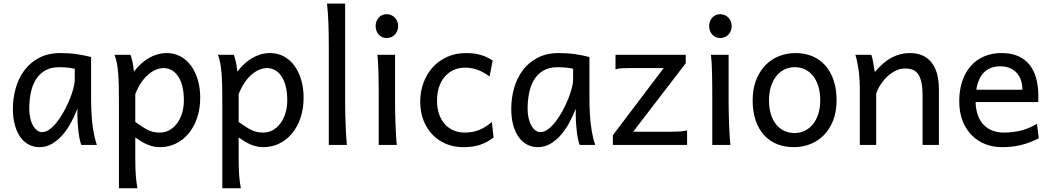

<svg xmlns="http://www.w3.org/2000/svg" viewBox="-20 -801 5809 1061"><path d="M393.1 -420.9Q387.2 -422.4 379.9 -423.8Q372.6 -425.3 362.5 -426.5Q352.5 -427.7 339.1 -428.7Q325.7 -429.7 307.6 -429.7Q259.8 -429.7 227.8 -410.4Q195.8 -391.1 176.8 -359.1Q157.7 -327.1 149.7 -285.6Q141.6 -244.1 141.6 -200.2Q141.6 -171.9 147.2 -148.2Q152.8 -124.5 162.6 -107.2Q172.4 -89.8 185.1 -80.3Q197.8 -70.8 212.4 -70.8Q233.9 -70.8 255.6 -87.4Q277.3 -104 297.4 -130.1Q317.4 -156.2 335 -188.7Q352.5 -221.2 365.5 -253.2Q378.4 -285.2 385.7 -313.5Q393.1 -341.8 393.1 -358.9ZM429.7 0Q424.3 -11.7 420.2 -32.2Q416 -52.7 413.3 -75.9Q410.6 -99.1 409.2 -122.1Q407.7 -145 407.7 -161.1V-200.2Q393.1 -162.1 372.8 -124.3Q352.5 -86.4 326.4 -56.2Q300.3 -25.9 268.1 -6.8Q235.8 12.2 197.8 12.2Q167 12.2 140.1 -1.5Q113.3 -15.1 93.5 -42Q73.7 -68.8 62.5 -108.6Q51.3 -148.4 51.3 -200.2Q51.3 -258.3 66.9 -313.7Q82.5 -369.1 114.7 -412.4Q147 -455.6 196.8 -481.7Q246.6 -507.8 314.9 -507.8Q362.3 -507.8 404.3 -501.7Q446.3 -495.6 483.4 -485.8V-258.8Q483.4 -166.5 492.2 -103.8Q501 -41 515.1 0Z M727.5 -127Q752.4 -109.4 770.8 -97.9Q789.1 -86.4 804.2 -79.8Q819.3 -73.2 833.3 -70.8Q847.2 -68.4 864.3 -68.4Q890.1 -68.4 913.8 -80.6Q937.5 -92.8 955.8 -116Q974.1 -139.2 985.1 -172.1Q996.1 -205.1 996.1 -246.6Q996.1 -287.1 988.5 -320.1Q981 -353 966.3 -376.2Q951.7 -399.4 930.9 -412.1Q910.2 -424.8 883.8 -424.8Q862.8 -424.8 840.8 -415.5Q818.8 -406.2 798.1 -388.2Q777.3 -370.1 759.3 -343Q741.2 -315.9 727.5 -280.8ZM700.7 -498Q706.1 -485.4 711.4 -462.2Q716.8 -439 720.2 -405.3Q737.3 -427.7 757.6 -446.8Q777.8 -465.8 800.5 -479.2Q823.2 -492.7 848.4 -500.2Q873.5 -507.8 900.9 -507.8Q942.4 -507.8 976.8 -489.5Q1011.2 -471.2 1035.4 -438.2Q1059.6 -405.3 1073 -360.1Q1086.4 -314.9 1086.4 -261.2Q1086.4 -198.7 1068.8 -148.2Q1051.3 -97.7 1021.2 -62Q991.2 -26.4 950.7 -7.1Q910.2 12.2 864.3 12.2Q844.7 12.2 827.4 8.3Q810.1 4.4 793.7 -2.4Q777.3 -9.3 761.2 -19.3Q745.1 -29.3 727.5 -41.5V73.2Q727.5 102.5 728.3 126.2Q729 149.9 730.5 169.9Q731.9 189.9 734.4 206.8Q736.8 223.6 739.7 239.3H637.2V-236.8Q637.2 -282.2 636.5 -321Q635.7 -359.9 633.3 -392.3Q630.9 -424.8 626 -451.2Q621.1 -477.5 612.8 -498Z M1298.8 -127Q1323.7 -109.4 1342 -97.9Q1360.4 -86.4 1375.5 -79.8Q1390.6 -73.2 1404.5 -70.8Q1418.5 -68.4 1435.5 -68.4Q1461.4 -68.4 1485.1 -80.6Q1508.8 -92.8 1527.1 -116Q1545.4 -139.2 1556.4 -172.1Q1567.4 -205.1 1567.4 -246.6Q1567.4 -287.1 1559.8 -320.1Q1552.2 -353 1537.6 -376.2Q1522.9 -399.4 1502.2 -412.1Q1481.4 -424.8 1455.1 -424.8Q1434.1 -424.8 1412.1 -415.5Q1390.1 -406.2 1369.4 -388.2Q1348.6 -370.1 1330.6 -343Q1312.5 -315.9 1298.8 -280.8ZM1272 -498Q1277.3 -485.4 1282.7 -462.2Q1288.1 -439 1291.5 -405.3Q1308.6 -427.7 1328.9 -446.8Q1349.1 -465.8 1371.8 -479.2Q1394.5 -492.7 1419.7 -500.2Q1444.8 -507.8 1472.2 -507.8Q1513.7 -507.8 1548.1 -489.5Q1582.5 -471.2 1606.7 -438.2Q1630.9 -405.3 1644.3 -360.1Q1657.7 -314.9 1657.7 -261.2Q1657.7 -198.7 1640.1 -148.2Q1622.6 -97.7 1592.5 -62Q1562.5 -26.4 1522 -7.1Q1481.4 12.2 1435.5 12.2Q1416 12.2 1398.7 8.3Q1381.3 4.4 1365 -2.4Q1348.6 -9.3 1332.5 -19.3Q1316.4 -29.3 1298.8 -41.5V73.2Q1298.8 102.5 1299.6 126.2Q1300.3 149.9 1301.8 169.9Q1303.2 189.9 1305.7 206.8Q1308.1 223.6 1311 239.3H1208.5V-236.8Q1208.5 -282.2 1207.8 -321Q1207 -359.9 1204.6 -392.3Q1202.1 -424.8 1197.3 -451.2Q1192.4 -477.5 1184.1 -498Z M1887.2 -231.9Q1887.2 -208.5 1887.9 -176.8Q1888.7 -145 1889.9 -112.3Q1891.1 -79.6 1892.8 -49.8Q1894.5 -20 1897 0H1796.9V-551.8Q1796.9 -623 1794.4 -680.9Q1792 -738.8 1787.1 -781.2H1887.2Z M2055.7 -656.7Q2055.7 -670.4 2060.1 -682.4Q2064.5 -694.3 2072.5 -703.4Q2080.6 -712.4 2091.8 -717.5Q2103 -722.7 2116.7 -722.7Q2130.4 -722.7 2142.1 -717.5Q2153.8 -712.4 2162.1 -703.4Q2170.4 -694.3 2175.3 -682.4Q2180.2 -670.4 2180.2 -656.7Q2180.2 -643.1 2175.3 -631.1Q2170.4 -619.1 2162.1 -610.1Q2153.8 -601.1 2142.1 -595.9Q2130.4 -590.8 2116.7 -590.8Q2103 -590.8 2091.8 -595.9Q2080.6 -601.1 2072.5 -610.1Q2064.5 -619.1 2060.1 -631.1Q2055.7 -643.1 2055.7 -656.7ZM2163.1 -231.9Q2163.1 -208.5 2163.8 -176.5Q2164.6 -144.5 2165.8 -111.8Q2167 -79.1 2168.7 -49.3Q2170.4 -19.5 2172.9 0H2072.8V-258.8Q2072.8 -294.4 2072.5 -329.1Q2072.3 -363.8 2071.5 -394.8Q2070.8 -425.8 2069.3 -452.4Q2067.9 -479 2065.4 -498H2163.1Z M2707.5 -41.5Q2689 -27.3 2670.7 -17.3Q2652.3 -7.3 2632.3 -0.7Q2612.3 5.9 2589.4 9Q2566.4 12.2 2539.1 12.2Q2489.7 12.2 2446.8 -5.1Q2403.8 -22.5 2371.6 -55.2Q2339.4 -87.9 2320.8 -134.3Q2302.2 -180.7 2302.2 -239.3Q2302.2 -294.4 2320.1 -343.3Q2337.9 -392.1 2370.8 -428.7Q2403.8 -465.3 2450.9 -486.6Q2498 -507.8 2556.2 -507.8Q2605 -507.8 2640.4 -496.3Q2675.8 -484.9 2702.6 -466.3L2685.5 -378.4Q2652.3 -402.8 2619.6 -415Q2586.9 -427.2 2548.8 -427.2Q2516.1 -427.2 2488 -414.8Q2460 -402.3 2439.2 -378.9Q2418.5 -355.5 2406.7 -321.3Q2395 -287.1 2395 -244.1Q2395 -204.6 2405.8 -172.4Q2416.5 -140.1 2436.5 -116.9Q2456.5 -93.8 2484.9 -81.1Q2513.2 -68.4 2548.8 -68.4Q2593.3 -68.4 2629.4 -83.5Q2665.5 -98.6 2697.8 -127Z M3147 -420.9Q3141.1 -422.4 3133.8 -423.8Q3126.5 -425.3 3116.5 -426.5Q3106.4 -427.7 3093 -428.7Q3079.6 -429.7 3061.5 -429.7Q3013.7 -429.7 2981.7 -410.4Q2949.7 -391.1 2930.7 -359.1Q2911.6 -327.1 2903.6 -285.6Q2895.5 -244.1 2895.5 -200.2Q2895.5 -171.9 2901.1 -148.2Q2906.7 -124.5 2916.5 -107.2Q2926.3 -89.8 2939 -80.3Q2951.7 -70.8 2966.3 -70.8Q2987.8 -70.8 3009.5 -87.4Q3031.2 -104 3051.3 -130.1Q3071.3 -156.2 3088.9 -188.7Q3106.4 -221.2 3119.4 -253.2Q3132.3 -285.2 3139.6 -313.5Q3147 -341.8 3147 -358.9ZM3183.6 0Q3178.2 -11.7 3174.1 -32.2Q3169.9 -52.7 3167.2 -75.9Q3164.6 -99.1 3163.1 -122.1Q3161.6 -145 3161.6 -161.1V-200.2Q3147 -162.1 3126.7 -124.3Q3106.4 -86.4 3080.3 -56.2Q3054.2 -25.9 3022 -6.8Q2989.7 12.2 2951.7 12.2Q2920.9 12.2 2894 -1.5Q2867.2 -15.1 2847.4 -42Q2827.6 -68.8 2816.4 -108.6Q2805.2 -148.4 2805.2 -200.2Q2805.2 -258.3 2820.8 -313.7Q2836.4 -369.1 2868.7 -412.4Q2900.9 -455.6 2950.7 -481.7Q3000.5 -507.8 3068.8 -507.8Q3116.2 -507.8 3158.2 -501.7Q3200.2 -495.6 3237.3 -485.8V-258.8Q3237.3 -166.5 3246.1 -103.8Q3254.9 -41 3269 0Z M3769.5 -498V-451.7L3479 -73.2H3689Q3710.4 -73.2 3732.7 -74.2Q3754.9 -75.2 3776.9 -80.6V0H3366.7V-53.7L3647.5 -424.8H3457Q3435.1 -424.8 3415 -423.8Q3395 -422.9 3381.3 -417.5V-498Z M3898.9 -656.7Q3898.9 -670.4 3903.3 -682.4Q3907.7 -694.3 3915.8 -703.4Q3923.8 -712.4 3935.1 -717.5Q3946.3 -722.7 3960 -722.7Q3973.6 -722.7 3985.4 -717.5Q3997.1 -712.4 4005.4 -703.4Q4013.7 -694.3 4018.6 -682.4Q4023.4 -670.4 4023.4 -656.7Q4023.4 -643.1 4018.6 -631.1Q4013.7 -619.1 4005.4 -610.1Q3997.1 -601.1 3985.4 -595.9Q3973.6 -590.8 3960 -590.8Q3946.3 -590.8 3935.1 -595.9Q3923.8 -601.1 3915.8 -610.1Q3907.7 -619.1 3903.3 -631.1Q3898.9 -643.1 3898.9 -656.7ZM4006.3 -231.9Q4006.3 -208.5 4007.1 -176.5Q4007.8 -144.5 4009 -111.8Q4010.3 -79.1 4012 -49.3Q4013.7 -19.5 4016.1 0H3916V-258.8Q3916 -294.4 3915.8 -329.1Q3915.5 -363.8 3914.8 -394.8Q3914.1 -425.8 3912.6 -452.4Q3911.1 -479 3908.7 -498H4006.3Z M4229.5 -246.6Q4229.5 -204.1 4239.7 -170.4Q4250 -136.7 4268.8 -113.5Q4287.6 -90.3 4313.5 -78.1Q4339.4 -65.9 4371.1 -65.9Q4400.4 -65.9 4426.3 -78.1Q4452.1 -90.3 4471.4 -113.5Q4490.7 -136.7 4501.7 -170.4Q4512.7 -204.1 4512.7 -246.6Q4512.7 -289.6 4502.4 -323.5Q4492.2 -357.4 4473.4 -381.1Q4454.6 -404.8 4428.5 -417.2Q4402.3 -429.7 4371.1 -429.7Q4341.3 -429.7 4315.4 -417.2Q4289.6 -404.8 4270.5 -381.1Q4251.5 -357.4 4240.5 -323.5Q4229.5 -289.6 4229.5 -246.6ZM4139.2 -246.6Q4139.2 -309.6 4158.2 -358.2Q4177.2 -406.7 4209.5 -440.2Q4241.7 -473.6 4284.7 -490.7Q4327.6 -507.8 4376 -507.8Q4426.3 -507.8 4468 -490.7Q4509.8 -473.6 4539.8 -440.2Q4569.8 -406.7 4586.4 -358.2Q4603 -309.6 4603 -246.6Q4603 -183.6 4584 -135.3Q4564.9 -86.9 4532.7 -54.2Q4500.5 -21.5 4457.5 -4.6Q4414.6 12.2 4366.2 12.2Q4315.9 12.2 4274.2 -4.6Q4232.4 -21.5 4202.4 -54.2Q4172.4 -86.9 4155.8 -135.3Q4139.2 -183.6 4139.2 -246.6Z M5078.1 0V-268.6Q5078.1 -314.5 5072 -344.2Q5065.9 -374 5054 -391.4Q5042 -408.7 5023.7 -415.5Q5005.4 -422.4 4980.5 -422.4Q4954.1 -422.4 4929 -409.9Q4903.8 -397.5 4882.8 -377.7Q4861.8 -357.9 4845.7 -333Q4829.6 -308.1 4821.8 -283.2V0H4731.4V-300.3Q4731.4 -372.6 4723.4 -422.6Q4715.3 -472.7 4707 -498H4794.9Q4797.9 -490.2 4800.8 -477.8Q4803.7 -465.3 4806.2 -451.7Q4808.6 -438 4810.5 -424.8L4814.5 -402.8Q4860.8 -458.5 4908.2 -483.2Q4955.6 -507.8 5007.3 -507.8Q5085.4 -507.8 5127 -456.8Q5168.5 -405.8 5168.5 -305.2V0Z M5371.1 -236.8Q5372.6 -193.8 5384.5 -162.1Q5396.5 -130.4 5417.2 -109.6Q5438 -88.9 5466.1 -78.6Q5494.1 -68.4 5527.3 -68.4Q5574.7 -68.4 5620.1 -79.1Q5665.5 -89.8 5710.4 -117.2L5720.2 -36.6Q5694.3 -23.4 5669.4 -14.2Q5644.5 -4.9 5619.6 1Q5594.7 6.8 5569.1 9.5Q5543.5 12.2 5515.1 12.2Q5468.3 12.2 5425.8 -4.2Q5383.3 -20.5 5351.1 -52.5Q5318.8 -84.5 5299.8 -131.8Q5280.8 -179.2 5280.8 -241.7Q5280.8 -302.2 5297.1 -351.3Q5313.5 -400.4 5343.8 -435.3Q5374 -470.2 5417.5 -489Q5460.9 -507.8 5515.1 -507.8Q5555.2 -507.8 5585.9 -498.3Q5616.7 -488.8 5639.2 -471.9Q5661.6 -455.1 5676.8 -432.6Q5691.9 -410.2 5700.9 -384.3Q5710 -358.4 5713.9 -330.3Q5717.8 -302.2 5717.8 -274.9V-255.9Q5717.8 -243.7 5717.3 -236.8ZM5507.8 -434.6Q5454.1 -434.6 5419.9 -403.1Q5385.7 -371.6 5375 -305.2H5629.9Q5629.9 -336.4 5620.8 -360.6Q5611.8 -384.8 5595.5 -401.4Q5579.1 -418 5556.6 -426.3Q5534.2 -434.6 5507.8 -434.6Z"/></svg>

Font: Andika Afr
Style: Regular
Weight: 400
Designer: Victor Gaultney, Annie Olsen, Julie Remington, Don Collingsworth, Eric Hays, Becca Hirsbrunner
Foundry: SIL International
Version: Version 5.000